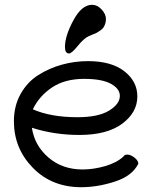

<svg xmlns="http://www.w3.org/2000/svg" viewBox="-20 -770 636 801"><path d="M38 -264Q38 -328 66 -378Q94 -428 140 -457Q186 -486 239 -500.5Q292 -515 347 -515Q445 -515 499 -472.5Q553 -430 553 -368Q553 -301 490 -254Q427 -207 311 -207Q207 -207 113 -237Q124 -163 182 -113Q240 -63 325 -63Q370 -63 418.5 -77Q467 -91 495 -117Q499 -125 511 -125Q525 -125 541 -112.5Q557 -100 557 -87Q532 -36 459.5 -12.5Q387 11 319 11Q196 11 117 -70Q38 -151 38 -264ZM117 -314Q192 -281 303 -281Q390 -281 435 -308.5Q480 -336 480 -370Q480 -400 442.5 -420.5Q405 -441 331 -441Q251 -441 197.5 -405.5Q144 -370 117 -314ZM251 -574Q251 -620 286 -685Q321 -750 364 -750Q386 -750 404 -730.5Q422 -711 422 -691Q422 -679 418.5 -669.5Q415 -660 411 -654.5Q407 -649 398 -642.5Q389 -636 384 -633.5Q379 -631 366.5 -626Q354 -621 350 -619Q330 -610 304.5 -578.5Q279 -547 268 -547Q251 -547 251 -574Z"/></svg>

Font: Happy Monkey
Style: Regular
Weight: 400
Version: Version 1.001